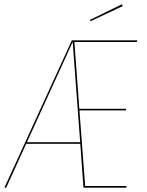

<svg xmlns="http://www.w3.org/2000/svg" viewBox="-35 -867 677 887"><path d="M532.2 -838.9 383.3 -769 379.9 -774.9 528.3 -847.2ZM597.2 -672.9H308.6L331.5 -364.3H547.9L546.9 -356.9H332L358.4 -7.8H549.3L548.3 0H350.6L335.9 -202.6H85.9L-6.3 0H-14.6L296.9 -680.7H599.1ZM335.4 -210 300.8 -673.3 89.4 -210Z"/></svg>

Font: Fira Sans Compressed Eight
Style: Italic
Weight: 100
Width: 3
Italic angle: -8°
Designer: Carrois Corporate & Edenspiekermann AG
Foundry: Carrois Corporate GbR & Edenspiekermann AG
Version: Version 4.203;PS 004.203;hotconv 1.0.88;makeotf.lib2.5.64775